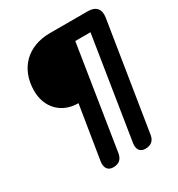

<svg xmlns="http://www.w3.org/2000/svg" viewBox="-206 -838 1076 1160"><g transform="rotate(-30 331.5 -258.0)"><path d="M244 189C284 189 306 170 313 130L426 -587H532L420 120C413 163 431 189 468 189C507 189 531 170 537 130L656 -618C665 -674 637 -705 582 -705H317C160 -705 60 -603 60 -450C60 -337 134 -252 255 -252L195 120C189 163 207 189 244 189Z"/></g></svg>

Font: SN Pro Heavy
Style: Italic
Weight: 800
Italic angle: -9°
Designer: Tobias Whetton
Foundry: Supernotes
Version: Version 1.001;Glyphs 3.2 (3249)